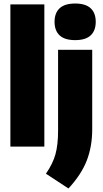

<svg xmlns="http://www.w3.org/2000/svg" viewBox="-20 -833 583 1091"><path d="M39 0V-808H232V0ZM241 154Q280.5 97 295.2 43.2Q310 -10.5 310 -90V-550H504V-98Q504 -1 473.2 78.8Q442.5 158.5 369 238ZM290 -709Q290 -759 318.8 -786Q347.5 -813 407 -813Q466.5 -813 495.2 -786Q524 -759 524 -709Q524 -659 495.2 -632Q466.5 -605 407 -605Q347.5 -605 318.8 -632Q290 -659 290 -709Z"/></svg>

Font: Encode Sans Condensed Black
Style: Regular
Weight: 900
Width: 3
Designer: Multiple Designers
Foundry: Impallari Type
Version: Version 2.000